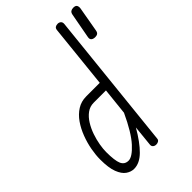

<svg xmlns="http://www.w3.org/2000/svg" viewBox="-291 -1119 1242 1242"><g transform="rotate(-45 330.0 -498.0)"><path d="M171.5 10Q143.5 10 117.5 -8Q91.5 -26 75 -69Q58.5 -112 58.5 -187.5Q58.5 -228.5 67.2 -276.5Q76 -324.5 93.8 -371.2Q111.5 -418 138.2 -456.5Q165 -495 201.2 -518Q237.5 -541 283.5 -541H407.5L453 -978Q454.5 -992.5 463.2 -998.2Q472 -1004 484.5 -1004Q498.5 -1004 507.2 -995.8Q516 -987.5 514.5 -972L415 -22.5Q414 -11.5 405 -5.8Q396 0 384 0Q370 0 361.5 -7.8Q353 -15.5 354 -28L368.5 -171.5Q318.5 -85 270.5 -37.5Q222.5 10 171.5 10ZM183.5 -53Q218 -53 271 -111Q324 -169 381.5 -293.5L401 -478H289Q254 -478 226.5 -457.8Q199 -437.5 178.8 -404.8Q158.5 -372 145.5 -334Q132.5 -296 126.2 -259.2Q120 -222.5 120 -195Q120 -116.5 134 -84.8Q148 -53 183.5 -53ZM596 -770.5Q578.5 -770.5 568.8 -778.8Q559 -787 562.5 -805L594.5 -977.5Q597.5 -993.5 606.8 -999.8Q616 -1006 630 -1006Q650.5 -1006 656.2 -995Q662 -984 659.5 -968.5L629.5 -798Q627 -783 618.8 -776.8Q610.5 -770.5 596 -770.5Z"/></g></svg>

Font: Edu NSW ACT Hand
Style: Regular
Weight: 400
Designer: Tina and Corey Anderson, Eben Sorkin, Mirko Velimirovic
Foundry: Sorkin Type Co.
Version: Version 2.000